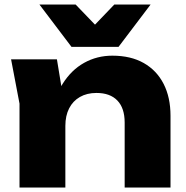

<svg xmlns="http://www.w3.org/2000/svg" viewBox="-20 -836 829 856"><path d="M29.4 -571.4H233.8L271.4 -342.8V0H67V-373.8ZM480.8 -587.8Q563.2 -587.8 621 -554.9Q678.8 -522 709.5 -461.9Q740.2 -401.8 740.2 -319.6V0H535.8V-289.6Q535.8 -354 503.3 -387.8Q470.8 -421.6 410 -421.6Q367.6 -421.6 336.3 -403.7Q305 -385.8 288.2 -352.9Q271.4 -320 271.4 -274.8L208 -307.6Q220 -399.2 258.8 -461.5Q297.6 -523.8 355 -555.8Q412.4 -587.8 480.8 -587.8ZM508.4 -627H298.8L155.8 -815.8H317.2L450.8 -677H356.4L489.6 -815.8H651.4Z"/></svg>

Font: Unbounded
Style: Regular
Weight: 400
Designer: Luke Prowse, Jean-Baptiste Morizot, Fátima Lázaro, Florian Runge
Foundry: NaN
Version: Version 1.701;gftools[0.9.28.dev5+ged2979d]